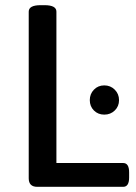

<svg xmlns="http://www.w3.org/2000/svg" viewBox="-20 -722 524 742"><path d="M124 0Q91 0 91 -33V-677Q91 -702 137 -702H152Q198 -702 198 -677V-92H456Q479 -92 479 -56V-36Q479 0 456 0ZM383 -279Q359 -279 343 -295Q327 -311 327 -335Q327 -359 343 -375.5Q359 -392 383 -392Q407 -392 423.5 -375.5Q440 -359 440 -335Q440 -311 423.5 -295Q407 -279 383 -279Z"/></svg>

Font: Asap Medium
Style: Regular
Weight: 500
Designer: Pablo Cosgaya
Foundry: Omnibus-Type
Version: Version 3.001; ttfautohint (v1.8.3)